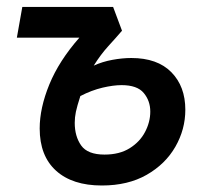

<svg xmlns="http://www.w3.org/2000/svg" viewBox="-20 -538 626 567"><path d="M280.8 9.8Q193.8 9.8 145.5 -33.9Q97.2 -77.6 97.2 -158.7Q97.2 -218.8 125.7 -288.6Q154.3 -358.4 214.4 -426.8H29.8L45.9 -517.6H314L340.3 -447.3Q322.8 -426.8 300 -401.9Q277.3 -377 256.8 -344.2Q282.7 -356 312 -361.3Q341.3 -366.7 367.7 -366.7Q444.8 -366.7 486.1 -324.7Q527.3 -282.7 527.3 -213.9Q527.3 -155.8 497.8 -104.5Q468.3 -53.2 413.1 -21.7Q357.9 9.8 280.8 9.8ZM217.3 -254.4Q207.5 -224.1 204.1 -207.8Q200.7 -191.4 200.7 -175.3Q200.7 -135.3 219.7 -108.4Q238.8 -81.5 288.6 -81.5Q333 -81.5 363 -100.3Q393.1 -119.1 408.4 -148.4Q423.8 -177.7 423.8 -208.5Q423.8 -240.2 404.5 -263.4Q385.3 -286.6 338.9 -286.6Q314.9 -286.6 282.7 -279.1Q250.5 -271.5 217.3 -254.4Z"/></svg>

Font: Cascadia Mono PL
Style: Italic
Weight: 400
Italic angle: -10°
Monospace: yes
Designer: Aaron Bell
Foundry: Saja Typeworks
Version: Version 2404.023; ttfautohint (v1.8.4)